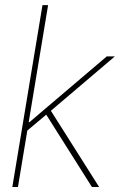

<svg xmlns="http://www.w3.org/2000/svg" viewBox="-20 -748 479 768"><path d="M82 -219.7 88.9 -259.3H97.7L407.2 -522.5H439.5L178.7 -300.8L175.3 -297.9ZM29.3 0 149.9 -727.5H172.4L51.8 0ZM347.7 0 157.7 -300.8 177.2 -314.9 376.5 0Z"/></svg>

Font: Inter 28pt Thin
Style: Italic
Weight: 250
Italic angle: -9.3988°
Designer: Rasmus Andersson
Foundry: rsms
Version: Version 4.001;git-66647c0bb